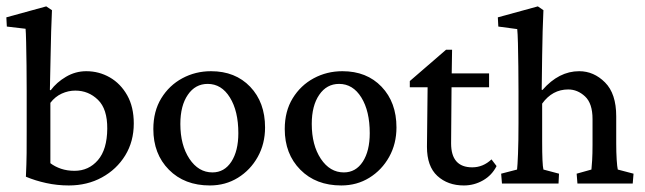

<svg xmlns="http://www.w3.org/2000/svg" viewBox="-21 -564 1982 590"><path d="M58.6 -21Q60.5 -61.5 60.8 -93.5Q61 -125.5 61 -162.1V-284.2Q61 -323.7 60.5 -364Q60.1 -404.3 59.3 -434.8Q58.6 -465.3 57.6 -475.6L0 -482.4L-1.5 -510.7L121.1 -544.4L138.7 -532.7Q137.2 -500 136.2 -467.3Q135.3 -434.6 134.5 -392.3Q133.8 -350.1 132.3 -287.6L134.8 -286.6Q152.8 -311 181.9 -328.1Q210.9 -345.2 244.1 -345.2Q283.2 -345.2 316.4 -326.2Q349.6 -307.1 369.9 -271.2Q390.1 -235.4 390.1 -184.6Q390.1 -129.4 363.8 -86.4Q337.4 -43.5 292.2 -18.8Q247.1 5.9 190.4 5.9Q154.8 5.9 121.1 -1.5Q87.4 -8.8 58.6 -21ZM208 -39.1Q251.5 -39.1 279.8 -71.8Q308.1 -104.5 308.6 -168.5Q309.1 -229 280 -257.3Q251 -285.6 210.4 -285.6Q189 -285.6 168.7 -276.4Q148.4 -267.1 133.8 -248V-62.5Q147.9 -51.8 166.7 -45.4Q185.5 -39.1 208 -39.1Z M624 5.9Q545.9 5.9 498 -42.5Q450.2 -90.8 450.2 -167.5Q450.2 -222.2 474.6 -262Q499 -301.8 539.3 -323.5Q579.6 -345.2 627.4 -345.2Q702.1 -345.2 747.8 -297.4Q793.5 -249.5 793.5 -172.4Q793.5 -122.1 771 -81.8Q748.5 -41.5 710.2 -17.8Q671.9 5.9 624 5.9ZM631.8 -34.2Q668.5 -34.2 689.9 -67.1Q711.4 -100.1 711.4 -154.8Q711.4 -222.7 685.5 -264.4Q659.7 -306.2 617.2 -306.2Q579.1 -306.2 556.2 -272.7Q533.2 -239.3 533.2 -183.1Q533.2 -118.2 561 -76.2Q588.9 -34.2 631.8 -34.2Z M1027.8 5.9Q949.7 5.9 901.9 -42.5Q854 -90.8 854 -167.5Q854 -222.2 878.4 -262Q902.8 -301.8 943.1 -323.5Q983.4 -345.2 1031.2 -345.2Q1106 -345.2 1151.6 -297.4Q1197.3 -249.5 1197.3 -172.4Q1197.3 -122.1 1174.8 -81.8Q1152.3 -41.5 1114 -17.8Q1075.7 5.9 1027.8 5.9ZM1035.6 -34.2Q1072.3 -34.2 1093.8 -67.1Q1115.2 -100.1 1115.2 -154.8Q1115.2 -222.7 1089.4 -264.4Q1063.5 -306.2 1021 -306.2Q982.9 -306.2 960 -272.7Q937 -239.3 937 -183.1Q937 -118.2 964.8 -76.2Q992.7 -34.2 1035.6 -34.2Z M1504.9 -53.7Q1490.7 -25.4 1463.4 -9.8Q1436 5.9 1404.3 5.9Q1355 5.9 1323 -23.4Q1291 -52.7 1291 -112.8L1293 -295.9H1238.3V-314.9L1349.6 -411.1H1368.2L1366.7 -314.9L1365.2 -123.5Q1365.2 -49.8 1430.2 -49.8Q1463.4 -49.8 1489.3 -74.2ZM1332.5 -295.9V-338.4H1481.9V-295.9Z M1521.5 0 1519 -30.3 1567.9 -43Q1569.3 -54.2 1570.8 -91.3Q1572.3 -128.4 1572.3 -185.5V-283.7Q1572.3 -319.3 1571.8 -359.1Q1571.3 -398.9 1570.6 -430.7Q1569.8 -462.4 1568.4 -474.6L1510.3 -482.4L1508.8 -510.7L1631.8 -544.4L1648.9 -532.7Q1647.5 -500.5 1646.5 -468Q1645.5 -435.5 1645 -393.3Q1644.5 -351.1 1643.6 -288.1L1646 -287.6Q1696.3 -345.2 1758.8 -345.2Q1803.7 -345.2 1838.1 -310.8Q1872.6 -276.4 1872.6 -206.5V-123.5Q1872.6 -96.2 1874 -73.5Q1875.5 -50.8 1877.4 -43L1925.8 -30.3L1923.3 0H1753.4L1751 -30.3L1796.4 -43Q1797.4 -51.8 1798.6 -71.3Q1799.8 -90.8 1799.8 -119.6V-198.2Q1799.8 -246.1 1776.9 -267.6Q1753.9 -289.1 1725.1 -289.1Q1676.3 -289.1 1645 -245.6V-128.9Q1645 -58.6 1648.9 -43L1696.8 -30.3L1695.3 0Z"/></svg>

Font: Lateef
Style: Regular
Weight: 400
Designer: SIL International
Foundry: SIL International
Version: Version 4.200